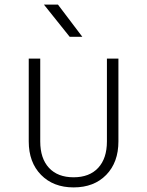

<svg xmlns="http://www.w3.org/2000/svg" viewBox="-20 -805 640 835"><path d="M300 10Q212 10 158.5 -44.5Q105 -99 105 -190V-550H155V-190Q155 -116 193 -75Q231 -34 300 -34Q369 -34 407 -75Q445 -116 445 -190V-550H495V-190Q495 -99 442 -44.5Q389 10 300 10ZM283 -645 171 -785H232L338 -645Z"/></svg>

Font: Tiny Thin
Style: Regular
Weight: 100
Monospace: yes
Designer: Philipp Nurullin, Konstantin Bulenkov
Foundry: JetBrains
Version: Version 2.251; ttfautohint (v1.8.4.7-5d5b)